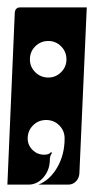

<svg xmlns="http://www.w3.org/2000/svg" viewBox="-20 -510 255 520"><path d="M61 -349Q61 -329 75.5 -314.5Q90 -300 111 -300Q131 -300 145.5 -314.5Q160 -329 160 -349Q160 -370 145.5 -384.5Q131 -399 111 -399Q90 -399 75.5 -384.5Q61 -370 61 -349ZM0 -10 20 -475Q21 -490 35 -490H215L195 -40Q194 -27 185.5 -18.5Q177 -10 165 -10H84Q115 -22 135 -56.5Q155 -91 155 -135Q155 -156 140.5 -170.5Q126 -185 105 -185Q84 -185 69.5 -170.5Q55 -156 55 -135Q55 -117 68 -104Q81 -91 100 -91Q113 -91 118 -98L121 -96Q115 -88 115 -78Q115 -50 98 -30Q81 -10 57 -10Z"/></svg>

Font: PrimecolorCV1
Style: Medium
Weight: 500
Designer: gluk
Foundry: gluk
Version: Version 0.672